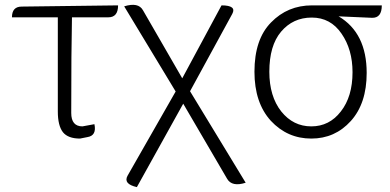

<svg xmlns="http://www.w3.org/2000/svg" viewBox="-20 -555 1598 787"><path d="M308 13Q259 13 238 -13Q217 -40 217 -98V-484H29Q29 -528 69 -528L464 -533Q464 -484 424 -484H275Q272 -350 272 -92Q272 -37 318 -37L367 -46Q377 1 338 7Z M541 212Q484 199 503 165L700 -180L489 -529Q547 -547 566 -513L727 -234L888 -533Q951 -533 932 -498L759 -181L987 194Q931 212 911 178L731 -130Z M1256 13Q1158 13 1090 -60Q1023 -134 1023 -261Q1023 -394 1091 -463Q1159 -533 1259 -533H1545Q1545 -481 1505 -482L1368 -488Q1483 -420 1483 -256Q1483 -131 1418 -59Q1353 13 1256 13ZM1377 -98Q1425 -159 1425 -259Q1425 -352 1380 -417Q1335 -483 1258 -483Q1181 -483 1132 -425Q1084 -368 1084 -261Q1084 -160 1133 -98Q1182 -37 1256 -37Q1330 -37 1377 -98Z"/></svg>

Font: Swei Half Moon CJK SC
Style: Light
Weight: 300
Version: Version 2.071